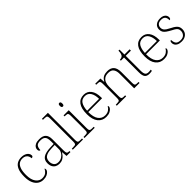

<svg xmlns="http://www.w3.org/2000/svg" viewBox="267 -2046 3341 3341"><g transform="rotate(-45 1937.5 -375.0)"><path d="M264 10Q207 10 161.5 -19.5Q116 -49 89 -109.5Q62 -170 62 -263Q62 -370 88.5 -431Q115 -492 161 -517.5Q207 -543 265 -543Q310 -543 344.5 -528.5Q379 -514 398.5 -489.5Q418 -465 418 -435Q418 -424 413.5 -416.5Q409 -409 400.5 -405Q392 -401 380 -401Q380 -429 367.5 -455Q355 -481 329 -497Q303 -513 262 -513Q215 -513 180 -489.5Q145 -466 125 -411.5Q105 -357 105 -264Q105 -147 151.5 -85Q198 -23 268 -23Q328 -24 361 -51Q394 -78 411 -116Q416 -110 418.5 -103Q421 -96 421 -86Q421 -68 403 -45.5Q385 -23 350 -6.5Q315 10 264 10Z M656 10Q615 10 582.5 -7Q550 -24 531 -58.5Q512 -93 512 -147Q512 -226 568.5 -263Q625 -300 744 -304L827 -307V-371Q827 -413 818.5 -444.5Q810 -476 784 -494.5Q758 -513 705 -513Q634 -513 611 -480.5Q588 -448 588 -393Q571 -393 562.5 -405Q554 -417 554 -443Q554 -466 568.5 -489Q583 -512 616.5 -527.5Q650 -543 705 -543Q794 -543 831.5 -501.5Q869 -460 869 -383V-111Q869 -75 873 -56.5Q877 -38 889.5 -31.5Q902 -25 928 -25H934V0H838L830 -100H827Q813 -77 791 -51.5Q769 -26 736 -8Q703 10 656 10ZM664 -23Q711 -23 748 -46Q785 -69 806 -104Q827 -139 827 -174V-281L746 -278Q673 -275 631 -258.5Q589 -242 571.5 -213.5Q554 -185 554 -145Q554 -95 579.5 -59Q605 -23 664 -23Z M992 0V-25H1019Q1052 -25 1069 -29Q1086 -33 1091.5 -48.5Q1097 -64 1097 -98V-659Q1097 -695 1091 -711Q1085 -727 1070 -731Q1055 -735 1027 -735H992V-760H1139V-98Q1139 -64 1144.5 -48.5Q1150 -33 1166.5 -29Q1183 -25 1217 -25H1243V0Z M1280 0V-25H1307Q1340 -25 1357 -29Q1374 -33 1379.5 -48Q1385 -63 1385 -97V-435Q1385 -471 1379 -487Q1373 -503 1358 -507Q1343 -511 1315 -511H1300V-536H1427V-98Q1427 -64 1432.5 -48.5Q1438 -33 1454.5 -29Q1471 -25 1505 -25H1531V0ZM1401 -653Q1388 -653 1379.5 -662.5Q1371 -672 1371 -698Q1371 -724 1379.5 -733.5Q1388 -743 1401 -743Q1415 -743 1423 -733.5Q1431 -724 1431 -698Q1431 -672 1423 -662.5Q1415 -653 1401 -653Z M1809 10Q1713 10 1657 -60.5Q1601 -131 1601 -262Q1601 -404 1652.5 -473.5Q1704 -543 1800 -543Q1886 -543 1935.5 -477.5Q1985 -412 1985 -294V-273H1645Q1644 -147 1690 -85Q1736 -23 1813 -23Q1869 -23 1904.5 -48Q1940 -73 1957 -107Q1962 -104 1965 -99Q1968 -94 1968 -86Q1968 -68 1950 -45.5Q1932 -23 1897 -6.5Q1862 10 1809 10ZM1941 -303Q1941 -396 1905.5 -454Q1870 -512 1799 -512Q1721 -512 1686.5 -455.5Q1652 -399 1647 -303Z M2074 0V-25H2094Q2127 -25 2144 -29Q2161 -33 2166.5 -48.5Q2172 -64 2172 -98V-439Q2172 -472 2166 -487.5Q2160 -503 2145 -507Q2130 -511 2102 -511H2079V-536H2207L2212 -450H2216Q2246 -504 2285.5 -523.5Q2325 -543 2379 -543Q2463 -543 2503.5 -497Q2544 -451 2544 -356V-98Q2544 -64 2549.5 -48.5Q2555 -33 2571 -29Q2587 -25 2621 -25H2634V0H2502V-361Q2502 -427 2473 -468.5Q2444 -510 2371 -510Q2310 -510 2275.5 -483.5Q2241 -457 2227.5 -416Q2214 -375 2214 -331V-97Q2214 -63 2219.5 -48Q2225 -33 2241.5 -29Q2258 -25 2291 -25H2305V0Z M2871 10Q2809 10 2782.5 -24Q2756 -58 2756 -142V-504H2678V-528Q2699 -528 2716 -534Q2733 -540 2744 -551Q2755 -562 2763 -586.5Q2771 -611 2772 -657H2798V-536H2926V-504H2798V-134Q2798 -72 2816.5 -46.5Q2835 -21 2876 -21Q2892 -21 2905.5 -22Q2919 -23 2935 -26V3Q2920 6 2903.5 8Q2887 10 2871 10Z M3231 10Q3135 10 3079 -60.5Q3023 -131 3023 -262Q3023 -404 3074.5 -473.5Q3126 -543 3222 -543Q3308 -543 3357.5 -477.5Q3407 -412 3407 -294V-273H3067Q3066 -147 3112 -85Q3158 -23 3235 -23Q3291 -23 3326.5 -48Q3362 -73 3379 -107Q3384 -104 3387 -99Q3390 -94 3390 -86Q3390 -68 3372 -45.5Q3354 -23 3319 -6.5Q3284 10 3231 10ZM3363 -303Q3363 -396 3327.5 -454Q3292 -512 3221 -512Q3143 -512 3108.5 -455.5Q3074 -399 3069 -303Z M3667 10Q3612 10 3580 -6Q3548 -22 3534.5 -46Q3521 -70 3521 -95Q3521 -112 3525 -122.5Q3529 -133 3536 -138Q3543 -143 3551 -143Q3551 -87 3575 -53.5Q3599 -20 3668 -20Q3726 -20 3755.5 -53Q3785 -86 3785 -131Q3785 -155 3777.5 -174Q3770 -193 3748 -210.5Q3726 -228 3683 -249Q3627 -279 3593.5 -303Q3560 -327 3545.5 -353.5Q3531 -380 3531 -418Q3531 -475 3571 -509Q3611 -543 3680 -543Q3725 -543 3753.5 -528.5Q3782 -514 3795 -491.5Q3808 -469 3808 -447Q3808 -426 3800 -414Q3792 -402 3776 -402Q3776 -464 3750 -488.5Q3724 -513 3675 -513Q3621 -513 3595.5 -487Q3570 -461 3570 -421Q3570 -390 3584.5 -368.5Q3599 -347 3627 -328.5Q3655 -310 3697 -289Q3748 -264 3775.5 -241Q3803 -218 3813.5 -192.5Q3824 -167 3824 -134Q3824 -68 3780 -29Q3736 10 3667 10Z"/></g></svg>

Font: Noto Serif Hentaigana ExtraLight
Style: Regular
Weight: 200
Designer: Kazuhiro Yamada
Foundry: nipponia
Version: Version 1.000